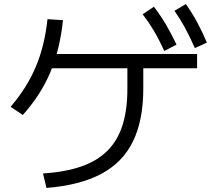

<svg xmlns="http://www.w3.org/2000/svg" viewBox="-20 -875 1040 942"><path d="M191 -24Q301 -31 379.5 -58.5Q458 -86 508 -136.5Q558 -187 581.5 -262Q605 -337 605 -440V-577H683V-440Q683 -285 632.5 -181.5Q582 -78 477 -22Q372 34 208 47ZM32 -351Q112 -444 155.5 -547Q199 -650 213 -781L289 -776Q274 -632 227 -520.5Q180 -409 92 -311ZM211 -540V-610H947V-540ZM786 -625Q760 -682 735 -724Q710 -766 680 -805L735 -842Q768 -799 794.5 -754Q821 -709 846 -656ZM936 -639Q911 -696 887.5 -739Q864 -782 836 -822L892 -855Q923 -811 947.5 -765.5Q972 -720 995 -666Z"/></svg>

Font: M PLUS 1
Style: Regular
Weight: 400
Designer: Coji Morishita
Foundry: UNDERFOREST DESIGN
Version: Version 1.001